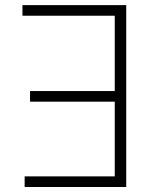

<svg xmlns="http://www.w3.org/2000/svg" viewBox="-20 -748 630 768"><path d="M484.9 -727.5V0H78.6V-42.5H439V-341.3H100.1V-383.8H439V-685.1H69.8V-727.5Z"/></svg>

Font: Inter ExtraLight
Style: Regular
Weight: 250
Designer: Rasmus Andersson
Foundry: rsms
Version: Version 4.001;git-66647c0bb